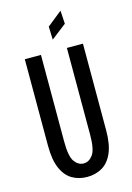

<svg xmlns="http://www.w3.org/2000/svg" viewBox="-135 -973 721 1051"><g transform="rotate(-15 225.0 -447.5)"><path d="M225 11Q178.5 11 141.2 -10.2Q104 -31.5 82.2 -80Q60.5 -128.5 60.5 -210V-700H152V-208Q152 -125 173.2 -95.2Q194.5 -65.5 225 -65.5Q255.5 -65.5 277.2 -95.2Q299 -125 299 -208V-700H390V-210Q390 -128.5 368.2 -80Q346.5 -31.5 309 -10.2Q271.5 11 225 11ZM236 -764 233.5 -838.5 318 -906 322.5 -831Z"/></g></svg>

Font: Trispace Condensed
Style: Regular
Weight: 400
Width: 3
Designer: Tyler Finck
Foundry: Etcetera Type Company
Version: Version 1.210; ttfautohint (v1.8.3)